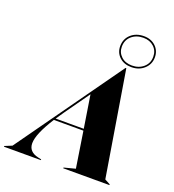

<svg xmlns="http://www.w3.org/2000/svg" viewBox="-255 -1099 1109 1227"><g transform="rotate(20 299.5 -485.0)"><path d="M471 -739H476L593 -25L630 -5V0H316V-5L393 -25L355 -270H154Q75 -146 75 -83Q75 -25 142 -10L164 -5V0H-87V-5L-38 -25ZM353 -282 318 -504 198 -335 162 -282ZM391 -858Q391 -908 425.5 -939Q460 -970 513 -970Q562 -970 593 -940.5Q624 -911 624 -866Q624 -819 589.5 -787.5Q555 -756 503 -756Q453 -756 422 -785Q391 -814 391 -858ZM503 -767Q550 -767 581.5 -794.5Q613 -822 613 -866Q613 -907 585 -933Q557 -959 513 -959Q465 -959 433.5 -931.5Q402 -904 402 -858Q402 -819 430 -793Q458 -767 503 -767Z"/></g></svg>

Font: Nyght Serif Dark Italic
Style: Regular
Weight: 800
Italic angle: -16°
Designer: Maksym Kobuzan
Version: Version 0.400